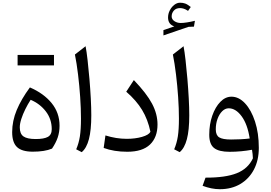

<svg xmlns="http://www.w3.org/2000/svg" viewBox="-20 -1084 1943 1379"><path d="M215.3 5.4Q137.2 5.4 102.3 -27.6Q67.4 -60.5 67.4 -135.3Q67.4 -215.3 100.1 -293.7Q132.8 -372.1 194.8 -456.1Q293.5 -413.6 350.6 -343.8Q407.7 -273.9 407.7 -181.2Q407.7 -135.3 394.5 -96.4Q381.3 -57.6 353.5 -16.6Q301.3 5.4 215.3 5.4ZM200.2 -367.2Q179.7 -335.9 161.9 -299.8Q144 -263.7 133.1 -229.7Q122.1 -195.8 122.1 -169.4Q122.1 -122.6 148.9 -104Q175.8 -85.4 236.3 -85.4Q295.9 -85.4 323.7 -100.8Q351.6 -116.2 351.6 -156.2Q351.6 -228.5 309.3 -283.7Q267.1 -338.9 200.2 -367.2ZM106.4 -614.3V-689.5H367.7V-614.3Z M594.7 -752Q602.1 -713.9 609.1 -651.9Q616.2 -589.8 622.3 -518.1Q628.4 -446.3 632.1 -377.2Q635.7 -308.1 635.7 -255.9Q635.7 -149.4 618.7 -84.5Q601.6 -19.5 566.9 8.8L527.3 -11.7Q545.9 -54.7 553.7 -104.2Q561.5 -153.8 561.5 -231.9Q561.5 -303.7 555.9 -386.5Q550.3 -469.2 540.5 -549.3Q530.8 -629.4 518.1 -692.4Z M1111.3 -189.9Q1111.3 -97.7 1057.4 -45.9Q1003.4 5.9 894 5.9Q798.3 5.9 724.6 -21.5L737.3 -111.3Q814.9 -86.9 890.1 -86.9Q951.2 -86.9 999.8 -100.8Q1048.3 -114.7 1060.5 -137.2Q1042 -226.1 1000.5 -294.4Q959 -362.8 886.7 -425.3L941.4 -508.8Q1032.7 -413.6 1072 -339.6Q1111.3 -265.6 1111.3 -189.9Z M1298.3 -752Q1305.7 -713.9 1312.7 -651.9Q1319.8 -589.8 1325.9 -518.1Q1332 -446.3 1335.7 -377.2Q1339.4 -308.1 1339.4 -255.9Q1339.4 -149.4 1322.3 -84.5Q1305.2 -19.5 1270.5 8.8L1231 -11.7Q1249.5 -54.7 1257.3 -104.2Q1265.1 -153.8 1265.1 -231.9Q1265.1 -303.7 1259.5 -386.5Q1253.9 -469.2 1244.1 -549.3Q1234.4 -629.4 1221.7 -692.4ZM1212.9 -966.3Q1212.9 -945.3 1232.7 -932.1Q1252.4 -918.9 1278.3 -918.9Q1296.9 -918.9 1323.2 -923.1Q1349.6 -927.2 1379.9 -934.6L1373 -892.6L1333.5 -891.1L1153.8 -829.6V-867.7L1231.9 -894.5Q1187 -909.2 1187 -958.5Q1187 -985.4 1199.5 -1009.5Q1211.9 -1033.7 1231.7 -1049.1Q1251.5 -1064.5 1273.4 -1064.5Q1293.5 -1064.5 1310.1 -1058.6Q1326.7 -1052.7 1350.1 -1033.7L1330.6 -1005.9Q1314 -1017.1 1300 -1021.5Q1286.1 -1025.9 1272.9 -1025.9Q1244.6 -1025.9 1228.8 -1008.1Q1212.9 -990.2 1212.9 -966.3Z M1558.6 274.9Q1528.8 274.9 1497.6 268.6Q1466.3 262.2 1435.1 250.5L1456.1 191.9Q1600.1 192.4 1680.9 159.9Q1761.7 127.4 1796.4 53.2Q1795.9 36.6 1794.2 22.5Q1792.5 8.3 1790 -8.3Q1752.9 -1.5 1711.7 2.4Q1670.4 6.3 1628.9 6.3Q1552.2 6.3 1517.6 -21Q1482.9 -48.3 1482.9 -116.2Q1482.9 -190.9 1504.6 -253.2Q1526.4 -315.4 1562.5 -352.5Q1598.6 -389.6 1642.6 -389.6Q1695.3 -389.6 1740 -341.8Q1784.7 -293.9 1811.8 -210.9Q1838.9 -127.9 1838.9 -22Q1838.9 66.4 1804 133.3Q1769 200.2 1706.1 237.5Q1643.1 274.9 1558.6 274.9ZM1773.4 -89.4Q1757.8 -191.4 1715.6 -248.8Q1673.3 -306.2 1622.6 -306.2Q1597.2 -306.2 1575.9 -285.2Q1554.7 -264.2 1542.2 -229.7Q1529.8 -195.3 1529.8 -154.8Q1529.8 -112.8 1554.4 -97.4Q1579.1 -82 1639.6 -82Q1670.4 -82 1706.1 -83.7Q1741.7 -85.4 1773.4 -89.4Z"/></svg>

Font: Pinar DS3-Regular
Style: Regular
Weight: 400
Designer: Amin Abedi
Version: Version 2.000